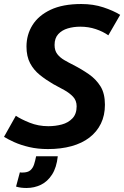

<svg xmlns="http://www.w3.org/2000/svg" viewBox="-34 -729 619 957"><path d="M205 14Q154 14 111.5 4Q69 -6 37 -20.5Q5 -35 -14 -47L45 -152Q70 -135 113.5 -117.5Q157 -100 207 -100Q242 -100 274 -108.5Q306 -117 327 -139Q348 -161 348 -199Q348 -228 330 -247Q312 -266 285.5 -280.5Q259 -295 231 -310Q195 -331 164.5 -355.5Q134 -380 116 -414Q98 -448 98 -497Q98 -556 128 -604Q158 -652 218.5 -680.5Q279 -709 371 -709Q431 -709 481 -692.5Q531 -676 565 -655L506 -553Q479 -572 443 -584Q407 -596 366 -596Q333 -596 304 -587.5Q275 -579 256.5 -559Q238 -539 238 -505Q238 -477 251.5 -459.5Q265 -442 286.5 -429.5Q308 -417 332 -405Q373 -384 409 -359Q445 -334 467 -298.5Q489 -263 489 -207Q489 -154 469 -113Q449 -72 412 -43.5Q375 -15 322.5 -0.5Q270 14 205 14ZM98 208Q85 208 72 206.5Q59 205 46 201L65 130Q69 131 72 131Q75 131 78 131Q104 131 117 120Q130 109 136 90Q142 71 146 50H254Q248 106 225.5 141Q203 176 170 192Q137 208 98 208Z"/></svg>

Font: Ubuntu Sans
Style: Bold Italic
Weight: 700
Italic angle: -13.5°
Designer: Dalton Maag Ltd
Foundry: Dalton Maag Ltd
Version: Version 1.006